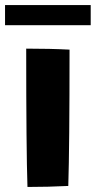

<svg xmlns="http://www.w3.org/2000/svg" viewBox="-54 -740 380 762"><path d="M50 -547Q146 -547 222 -543Q222 -157 217 -2Q136 2 55 2Q50 -145 50 -547ZM-34 -720H306V-640H-34Z"/></svg>

Font: Otomanopee One
Style: Regular
Weight: 400
Designer: Das Ende der Wildnis
Foundry: Gutenberg Labo
Version: Version 3.005